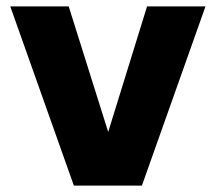

<svg xmlns="http://www.w3.org/2000/svg" viewBox="-20 -578 672 598"><path d="M422 0H210L12 -558H194L317 -167L438 -558H620Z"/></svg>

Font: Ulagadi Sans
Style: Bold
Weight: 700
Designer: Ninad Kale (Devanagari), Jonny Pinhorn (Latin)
Foundry: Indian Type Foundry
Version: Version 3.01;March 29, 2020;FontCreator 12.0.0.2522 64-bit; 